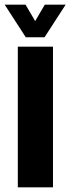

<svg xmlns="http://www.w3.org/2000/svg" viewBox="-29 -799 300 819"><path d="M47 0V-600H197V0ZM81 -640 -9 -779H80L121 -709L162 -779H251L161 -640Z"/></svg>

Font: Big Shoulders Stencil Text Thin Black
Style: Regular
Weight: 900
Version: Version 2.001